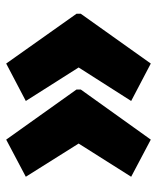

<svg xmlns="http://www.w3.org/2000/svg" viewBox="38 -598 519 636"><g transform="rotate(-90 298.0 -280.5)"><path d="M570 -273 405 -41 281 -106 392 -280 281 -455 405 -520 570 -287ZM319 -273 153 -41 30 -106 140 -280 30 -455 153 -520 319 -287Z"/></g></svg>

Font: Noto Sans Malayalam Condensed Black
Style: Regular
Weight: 900
Width: 3
Designer: Jelle Bosma - Monotype Design Team
Foundry: Monotype Imaging Inc.
Version: Version 2.104; ttfautohint (v1.8.4.7-5d5b)